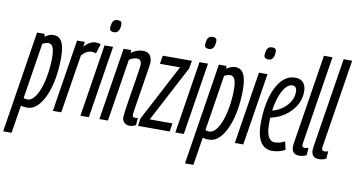

<svg xmlns="http://www.w3.org/2000/svg" viewBox="-125 -966 2595 1402"><g transform="rotate(10 1172.0 -265.0)"><path d="M-37.7 210 80.9 -543.1H136.5L139.4 -522.7Q152.2 -531.6 167.6 -538.9Q183 -546.2 203.7 -546.2Q232.2 -546.2 250.1 -529.6Q268 -513.1 276.8 -478.3Q285.6 -443.5 285.6 -389.1Q285.6 -314.4 273.6 -243.1Q261.6 -171.8 237.8 -114.8Q213.9 -57.7 180.2 -24.2Q146.5 9.4 102.4 9.4Q89 9.4 78.3 7.7Q67.7 6.1 57.6 3L24.6 210ZM95.2 -49.5Q123.1 -49.5 146.4 -78.5Q169.7 -107.5 186.4 -155.7Q203 -203.8 212 -263Q221 -322.2 221 -382.7Q221 -434.8 209.9 -458.4Q198.8 -482 176.6 -482Q166.7 -482 153.6 -477.7Q140.6 -473.4 132.4 -467.6L67.2 -55.4Q73.3 -52.3 80.6 -50.9Q88 -49.5 95.2 -49.5Z M436.6 -536.2 430.3 -499.5Q443.9 -514.6 457.7 -524.9Q471.5 -535.2 485.6 -540.7Q499.7 -546.2 513.4 -546.2Q524.4 -546.2 533.8 -544.7Q543.1 -543.2 552.8 -538.6L531.2 -468.3Q522.5 -471.3 513.5 -472.6Q504.6 -474 496.8 -474Q479.9 -474 462.5 -465.1Q445 -456.2 425.1 -434.7L356 0H293.6L378.6 -536.2Z M498 0 582.3 -536.2H645.6L560.6 0ZM646.7 -734.8Q661.3 -734.8 669.4 -728.2Q677.5 -721.6 676.8 -705.1Q676.1 -686.3 671.7 -672.3Q667.2 -658.2 657.7 -650.5Q648.2 -642.8 630.7 -642.8Q616.5 -642.8 608.1 -649.6Q599.8 -656.3 600.5 -672.8Q601.9 -692 606 -705.8Q610.1 -719.7 619.8 -727.3Q629.4 -734.8 646.7 -734.8Z M723.6 -536.2H781.6L778 -514.7Q792.4 -525.4 807.4 -532.1Q822.4 -538.9 837.7 -542.5Q852.9 -546.2 866.5 -546.2Q901.9 -546.2 918.1 -525.1Q934.3 -504 934.3 -470.4Q934.3 -464.1 929.8 -434.2Q925.2 -404.3 918.3 -361.2Q911.5 -318 903.9 -270.6Q896.4 -223.2 889.5 -180.6Q882.6 -137.9 878.1 -108.7Q873.6 -79.6 873.6 -73.5Q873.6 -64 878.1 -58.9Q882.6 -53.8 893.8 -53.8Q897.9 -53.8 902.5 -54.5Q907 -55.2 913.9 -58.3L909.8 -3.3Q898.9 3.6 886.5 6.8Q874.2 10 862.2 10Q846 10 833.8 2.9Q821.5 -4.3 814.8 -16.2Q808.1 -28.1 808.1 -42.9Q808.1 -53.1 812.3 -84.6Q816.5 -116.2 823.2 -159.4Q830 -202.5 837.5 -249.1Q845 -295.7 851.8 -337.6Q858.5 -379.5 862.7 -407.9Q866.9 -436.3 866.9 -442.3Q866.9 -459.7 859.2 -471.5Q851.5 -483.3 829.9 -483.3Q822.8 -483.3 812.7 -480.8Q802.6 -478.2 792.9 -473.6Q783.1 -469 775.3 -462.5L702 0H638.6Z M924.9 0 933.1 -55.8 1153.2 -474.1H1004.2L1014 -536.2H1230.4L1219.4 -476.7L1001.1 -61.5H1169.5L1160 0Z M1202 0 1286.3 -536.2H1349.6L1264.6 0ZM1350.7 -734.8Q1365.3 -734.8 1373.4 -728.2Q1381.5 -721.6 1380.8 -705.1Q1380.1 -686.3 1375.7 -672.3Q1371.2 -658.2 1361.7 -650.5Q1352.2 -642.8 1334.7 -642.8Q1320.5 -642.8 1312.1 -649.6Q1303.8 -656.3 1304.5 -672.8Q1305.9 -692 1310 -705.8Q1314.1 -719.7 1323.8 -727.3Q1333.4 -734.8 1350.7 -734.8Z M1310.3 210 1428.9 -543.1H1484.5L1487.4 -522.7Q1500.2 -531.6 1515.6 -538.9Q1531 -546.2 1551.7 -546.2Q1580.2 -546.2 1598.1 -529.6Q1616 -513.1 1624.8 -478.3Q1633.6 -443.5 1633.6 -389.1Q1633.6 -314.4 1621.6 -243.1Q1609.6 -171.8 1585.8 -114.8Q1561.9 -57.7 1528.2 -24.2Q1494.5 9.4 1450.4 9.4Q1437 9.4 1426.3 7.7Q1415.7 6.1 1405.6 3L1372.6 210ZM1443.2 -49.5Q1471.1 -49.5 1494.4 -78.5Q1517.7 -107.5 1534.4 -155.7Q1551 -203.8 1560 -263Q1569 -322.2 1569 -382.7Q1569 -434.8 1557.9 -458.4Q1546.8 -482 1524.6 -482Q1514.7 -482 1501.6 -477.7Q1488.6 -473.4 1480.4 -467.6L1415.2 -55.4Q1421.3 -52.3 1428.6 -50.9Q1436 -49.5 1443.2 -49.5Z M1643 0 1727.3 -536.2H1790.6L1705.6 0ZM1791.7 -734.8Q1806.3 -734.8 1814.4 -728.2Q1822.5 -721.6 1821.8 -705.1Q1821.1 -686.3 1816.7 -672.3Q1812.2 -658.2 1802.7 -650.5Q1793.2 -642.8 1775.7 -642.8Q1761.5 -642.8 1753.1 -649.6Q1744.8 -656.3 1745.5 -672.8Q1746.9 -692 1751 -705.8Q1755.1 -719.7 1764.8 -727.3Q1774.4 -734.8 1791.7 -734.8Z M1854.3 -276.9Q1873 -280 1890.9 -286.2Q1908.7 -292.3 1924.6 -301.4Q1966.2 -325.5 1992 -362.9Q2017.8 -400.3 2017.8 -443.2Q2017.8 -466.5 2008.9 -476.8Q2000.1 -487 1985.1 -487Q1953.5 -487 1926.1 -448.2Q1898.8 -409.4 1881.6 -341.1Q1864.4 -272.8 1864.4 -184.5Q1864.4 -141 1871.7 -112.2Q1879 -83.4 1893.3 -69.1Q1907.6 -54.7 1927.9 -54.7Q1939.5 -54.7 1951.4 -56.7Q1963.4 -58.7 1976.2 -63.2Q1989.1 -67.6 2003 -74.2L2016.4 -15.2Q1996.2 -2.5 1969.9 3.8Q1943.7 10 1920.7 10Q1882.3 10 1856.2 -11.2Q1830.1 -32.5 1817.2 -73.8Q1804.3 -115.1 1804.3 -174.2Q1804.3 -252.6 1817.3 -320.3Q1830.3 -388.1 1855 -438.7Q1879.8 -489.3 1915 -517.8Q1950.2 -546.2 1994.9 -546.2Q2022.9 -546.2 2041 -534.9Q2059.1 -523.6 2067.6 -503.5Q2076.1 -483.3 2076.1 -457.1Q2076.1 -389.9 2036.4 -335.1Q1996.7 -280.3 1935.1 -250.2Q1913.3 -239.8 1889.8 -232.9Q1866.3 -226.1 1843.2 -222.9Z M2173.3 -740H2236.6L2137.2 -112.3Q2134.8 -97.6 2133.3 -87.8Q2131.8 -77.9 2131.8 -71.2Q2131.8 -65.5 2133.8 -61.5Q2135.8 -57.5 2140.4 -55.3Q2145 -53.1 2152.8 -53.1Q2157.6 -53.1 2164.2 -54.2Q2170.9 -55.2 2179.1 -58.3L2175 -3.3Q2164.1 2.9 2149.2 6.5Q2134.3 10 2121.6 10Q2092.5 10 2079 -4.8Q2065.4 -19.6 2065.4 -46Q2065.4 -52 2066.1 -59.1Q2066.7 -66.1 2067.7 -73.1Z M2319.3 -740H2382.6L2283.2 -112.3Q2280.8 -97.6 2279.3 -87.8Q2277.8 -77.9 2277.8 -71.2Q2277.8 -65.5 2279.8 -61.5Q2281.8 -57.5 2286.4 -55.3Q2291 -53.1 2298.8 -53.1Q2303.6 -53.1 2310.2 -54.2Q2316.9 -55.2 2325.1 -58.3L2321 -3.3Q2310.1 2.9 2295.2 6.5Q2280.3 10 2267.6 10Q2238.5 10 2225 -4.8Q2211.4 -19.6 2211.4 -46Q2211.4 -52 2212.1 -59.1Q2212.7 -66.1 2213.7 -73.1Z"/></g></svg>

Font: Georama
Style: Italic
Weight: 400
Width: 2
Italic angle: -9°
Designer: Jean-Baptiste Levee
Foundry: Production Type
Version: Version 1.000